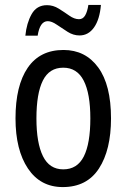

<svg xmlns="http://www.w3.org/2000/svg" viewBox="-20 -750 514 780"><path d="M431 -269Q431 -141 382 -65.5Q333 10 235 10Q144 10 93.5 -65.5Q43 -141 43 -269Q43 -402 92.5 -474.5Q142 -547 238 -547Q327 -547 379 -476Q431 -405 431 -269ZM128 -269Q128 -169 154.5 -115.5Q181 -62 237 -62Q294 -62 320.5 -114.5Q347 -167 347 -269Q347 -370 320 -422.5Q293 -475 237 -475Q180 -475 154 -422.5Q128 -370 128 -269ZM390 -730Q385 -671 362 -638.5Q339 -606 303 -606Q278 -606 255 -620.5Q232 -635 211 -649.5Q190 -664 174 -664Q142 -664 133 -605H83Q88 -656 108.5 -692.5Q129 -729 171 -729Q196 -729 218.5 -715Q241 -701 261.5 -686.5Q282 -672 301 -672Q317 -672 326 -687.5Q335 -703 339 -730Z"/></svg>

Font: Avrile Sans Condensed
Style: Regular
Weight: 400
Width: 3
Designer: Monotype Design Team
Foundry: Monotype Imaging Inc.
Version: Version 2.001;September 10, 2019;FontCreator 11.5.0.2425 64-